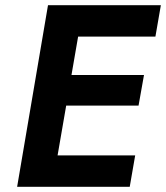

<svg xmlns="http://www.w3.org/2000/svg" viewBox="-20 -720 640 740"><path d="M135 0H480L501 -121H156ZM234 -579H579L600 -700H255ZM188 -313H514L535 -431H209ZM165 -700 46 0H181L302 -700Z"/></svg>

Font: Jost SemiBold
Style: Italic
Weight: 600
Italic angle: -5°
Version: Version 3.710